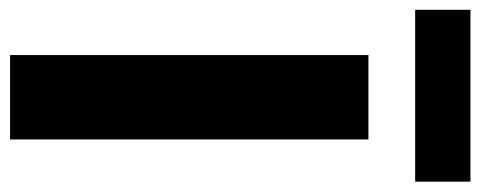

<svg xmlns="http://www.w3.org/2000/svg" viewBox="-323 -649 956 382"><g transform="rotate(90 155.0 -458.0)"><path d="M73.5 0Q73.5 -57.5 73.5 -111.5Q73.5 -165.5 73.5 -232.5V-474.5Q73.5 -543.5 73.5 -599Q73.5 -654.5 73.5 -713H241.5Q241.5 -654.5 241.5 -599Q241.5 -543.5 241.5 -474.5V-232.5Q241.5 -165.5 241.5 -111.5Q241.5 -57.5 241.5 0ZM-16.5 -806V-916Q22 -916 65 -916Q108 -916 154.5 -916Q201.5 -916 244 -916Q286.5 -916 325.5 -916V-806Q286.5 -806 244 -806Q201.5 -806 154.5 -806Q108 -806 65 -806Q22 -806 -16.5 -806Z"/></g></svg>

Font: Commissioner Thin
Style: Bold
Weight: 700
Version: Version 1.001;gftools[0.9.23]